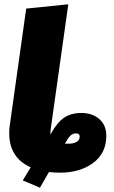

<svg xmlns="http://www.w3.org/2000/svg" viewBox="-20 -784 533 894"><path d="M475 -152Q475 -71 414 -25.5Q353 20 259 20Q232 20 208 17L166 90L86 56L123 -5Q73 -27 48 -67Q23 -107 23 -162Q23 -185 25 -197L102 -744L298 -764L216 -182Q214 -165 215 -158L218 -163Q246 -214 278.5 -236Q311 -258 359 -258Q410 -258 442.5 -229.5Q475 -201 475 -152ZM351 -148Q351 -163 333 -163Q319 -163 308 -152.5Q297 -142 282 -115H299Q323 -115 337 -123.5Q351 -132 351 -148Z"/></svg>

Font: FiraGO Heavy
Style: Italic
Weight: 900
Italic angle: -8°
Designer: bBox Type GmbH
Foundry: bBox Type GmbH
Version: Version 1.001